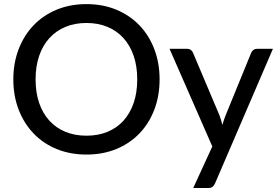

<svg xmlns="http://www.w3.org/2000/svg" viewBox="-20 -746 1354 936"><path d="M758 -359Q758 -278.5 732.2 -211.2Q706.5 -144 659.5 -95.2Q612.5 -46.5 547 -19.5Q481.5 7.5 401.5 7.5Q322 7.5 256.2 -19.5Q190.5 -46.5 143.8 -95.2Q97 -144 71 -211.2Q45 -278.5 45 -359Q45 -439 71 -506.5Q97 -574 143.8 -622.8Q190.5 -671.5 256.2 -698.8Q322 -726 401.5 -726Q481.5 -726 547 -698.8Q612.5 -671.5 659.5 -622.8Q706.5 -574 732.2 -506.5Q758 -439 758 -359ZM649 -359Q649 -423 631.5 -474Q614 -525 581.8 -560.5Q549.5 -596 503.8 -615Q458 -634 401.5 -634Q345 -634 299.2 -615Q253.5 -596 221 -560.5Q188.5 -525 171 -474Q153.5 -423 153.5 -359Q153.5 -294.5 171 -243.8Q188.5 -193 221 -157.5Q253.5 -122 299.2 -103.2Q345 -84.5 401.5 -84.5Q458 -84.5 503.8 -103.2Q549.5 -122 581.8 -157.5Q614 -193 631.5 -243.8Q649 -294.5 649 -359ZM1310.5 -508 1028.5 147.5Q1024 158.5 1016.5 164.5Q1009 170.5 994.5 170.5H922L1015 -32L806.5 -508H891.5Q904 -508 911 -502Q918 -496 921 -488.5L1050 -183.5Q1054 -172 1057.8 -160.2Q1061.5 -148.5 1064 -137Q1067.5 -149 1071.5 -160.8Q1075.5 -172.5 1080 -184L1204.5 -488.5Q1208 -497 1215.5 -502.5Q1223 -508 1232.5 -508Z"/></svg>

Font: Lato 2
Style: Regular
Weight: 500
Designer: Lukasz Dziedzic with Adam Twardoch and Botio Nikoltchev
Foundry: tyPoland Lukasz Dziedzic
Version: Version 2.015; 2015-08-06; http://www.latofonts.com/